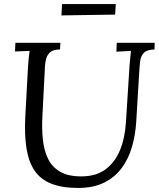

<svg xmlns="http://www.w3.org/2000/svg" viewBox="-20 -911 784 947"><path d="M743 -700 742 -667Q704 -666 689 -650Q674 -634 671 -607Q668 -580 666 -544L652 -311Q648 -246 631 -187Q614 -128 580.5 -82.5Q547 -37 494 -10.5Q441 16 366 16Q286 16 233 -5Q180 -26 150.5 -69.5Q121 -113 110.5 -180Q100 -247 105 -340L118 -579Q120 -605 121.5 -623Q123 -641 126 -660Q108 -659 90 -658.5Q72 -658 54 -657L56 -700H278L276 -667Q242 -667 227 -653Q212 -639 207.5 -620.5Q203 -602 202 -588L189 -335Q186 -279 191 -226.5Q196 -174 215 -132Q234 -90 274 -65.5Q314 -41 381 -41Q453 -41 499.5 -75Q546 -109 571 -168.5Q596 -228 601 -306L619 -588Q621 -608 622.5 -626.5Q624 -645 626 -660Q608 -659 590 -658Q572 -657 554 -656L556 -700ZM283 -835 286 -891H551L548 -839Z"/></svg>

Font: Lora
Style: Italic
Weight: 400
Italic angle: -3°
Designer: Olga Karpushina, Alexei Vanyashin (Cyrillic)
Foundry: Cyreal
Version: Version 3.008